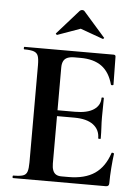

<svg xmlns="http://www.w3.org/2000/svg" viewBox="-56 -867 665 911"><g transform="rotate(5 276.0 -411.5)"><path d="M483 0H41Q38 0 38 -6Q38 -12 41 -12Q72 -12 87 -17Q102 -22 107 -37Q112 -52 112 -81V-544Q112 -573 107 -587.5Q102 -602 87 -607.5Q72 -613 41 -613Q38 -613 38 -619Q38 -625 41 -625H465Q475 -625 475 -616L477 -483Q477 -481 472 -480Q467 -479 465 -482Q449 -541 411 -568.5Q373 -596 311 -596H281Q261 -596 248 -590.5Q235 -585 229 -573Q223 -561 223 -543V-85Q223 -66 228 -53Q233 -40 243 -34Q253 -28 269 -28H302Q380 -28 427 -60Q474 -92 496 -159Q497 -162 502.5 -160.5Q508 -159 508 -157Q504 -128 501 -88.5Q498 -49 498 -15Q498 0 483 0ZM427 -223Q427 -264 396 -287.5Q365 -311 305 -311H170V-339H306Q365 -339 395.5 -359.5Q426 -380 426 -415Q426 -418 431.5 -418Q437 -418 437 -415Q437 -382 436.5 -363.5Q436 -345 436 -325Q436 -300 437.5 -276Q439 -252 439 -223Q439 -221 433 -221Q427 -221 427 -223ZM184 -702 287 -818Q292 -823 299 -823Q306 -823 310 -818L412 -702Q415 -701 412 -697.5Q409 -694 407 -695L299 -734L190 -695Q189 -694 185.5 -697.5Q182 -701 184 -702Z"/></g></svg>

Font: Cormorant
Style: Bold
Weight: 700
Designer: Christian Thalmann (Catharsis Fonts)
Foundry: Catharsis Fonts
Version: Version 4.000